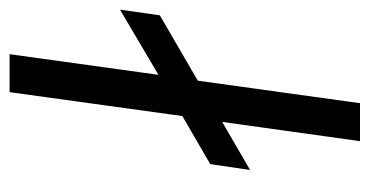

<svg xmlns="http://www.w3.org/2000/svg" viewBox="-205 -565 770 400"><g transform="rotate(-90 180.0 -365.0)"><path d="M359.9 -500 348.1 -417 211.9 -337.9 165 0H85.9L126 -287.1L25.9 -229L38.1 -312L138.2 -370.1L188 -730H267.1L224.1 -419.9Z"/></g></svg>

Font: Human Sans
Style: Italic
Weight: 400
Italic angle: -8°
Designer: Tim Radville
Foundry: Continuum
Version: Version 1.000;FEAKit 1.0